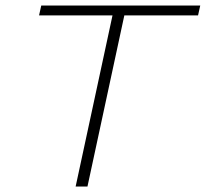

<svg xmlns="http://www.w3.org/2000/svg" viewBox="-20 -678 748 698"><path d="M700 -622H432L298 0H255L389 -622H122L130 -658H708Z"/></svg>

Font: Ysabeau Light
Style: Italic
Weight: 300
Italic angle: -12°
Designer: Christian Thalmann (Catharsis Fonts)
Version: Version 0.003